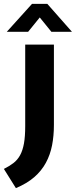

<svg xmlns="http://www.w3.org/2000/svg" viewBox="-75 -710 391 990"><path d="M55 -480H203V-66Q203 -10 193.5 39Q184 88 161.5 129.5Q139 171 101.5 203.5Q64 236 7 260L-55 161Q-27 147 -6 131Q15 115 28.5 90.5Q42 66 48.5 30Q55 -6 55 -60ZM296 -546H190L130 -620L70 -546H-40L90 -690H169Z"/></svg>

Font: Mukta Vaani ExtraBold
Style: Regular
Weight: 800
Designer: Noopur Datye, Girish Dalvi, Yashodeep Gholap, Pallavi Karambelkar
Foundry: Ek Type
Version: Version 2.538;PS 1.000;hotconv 16.6.51;makeotf.lib2.5.65220;